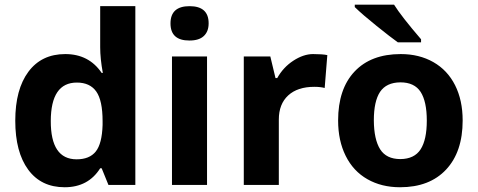

<svg xmlns="http://www.w3.org/2000/svg" viewBox="-20 -786 2031 816"><path d="M306.6 -435.1Q196.3 -435.1 195.8 -272Q195.3 -108.9 305.7 -108.9Q360.4 -108.9 387 -142.1Q413.6 -175.3 416 -254.9V-271Q416 -358.9 389.2 -397Q362.3 -435.1 306.6 -435.1ZM412.1 -476.1H417Q405.8 -537.1 405.8 -585V-759.8H555.2V0H440.9L412.1 -70.8H405.8Q355 9.8 254.9 9.8Q154.8 9.8 99.9 -64.9Q44.9 -139.6 44.9 -272.9Q44.9 -406.2 100.8 -481.2Q156.7 -556.2 257.3 -556.2Q357.9 -556.2 412.1 -476.1Z M859.9 0H710.9V-545.9H859.9ZM785.6 -613.8Q704.6 -613.3 704.6 -686.5Q704.6 -759.8 785.6 -759.8Q866.7 -759.8 866.7 -687Q866.7 -652.3 846.4 -633.1Q826.2 -613.8 785.6 -613.8Z M1371.1 -551.8 1359.9 -412.1Q1341.8 -417 1315.9 -417Q1244.6 -417 1204.8 -380.4Q1165 -343.8 1165 -277.8V0H1016.1V-545.9H1128.9L1150.9 -454.1H1158.2Q1183.6 -500 1226.8 -528.1Q1270 -556.2 1310.5 -556.2Q1351.1 -556.2 1371.1 -551.8Z M1946.3 -273.9Q1946.3 -140.6 1876 -65.4Q1805.7 9.8 1680.2 9.8Q1601.6 9.8 1541.5 -24.4Q1481.4 -58.6 1449.2 -123.5Q1417 -188 1417 -273.9Q1417 -407.7 1486.8 -481.9Q1556.6 -556.2 1683.1 -556.2Q1761.7 -556.2 1821.8 -522Q1881.8 -487.8 1914.1 -423.8Q1946.3 -359.9 1946.3 -273.9ZM1568.8 -274.4Q1569.3 -193.4 1595.7 -151.4Q1622.1 -109.9 1681.6 -109.9Q1741.2 -110.4 1767.6 -151.4Q1793.9 -192.4 1793.9 -273.4Q1793.9 -354.5 1767.6 -395.5Q1741.2 -436 1681.6 -436Q1622.1 -435.5 1595.2 -395.5Q1568.8 -355.5 1568.8 -274.4ZM1487.8 -766.1H1654.8Q1685.5 -716.8 1769.5 -619.1V-606H1670.9Q1640.1 -627.9 1580.6 -675.8Q1521 -723.6 1487.8 -755.9Z"/></svg>

Font: OpenSans-Bold
Style: Bold
Weight: 700
Foundry: Ascender Corporation
Version: Version 1.10